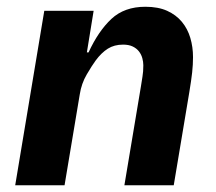

<svg xmlns="http://www.w3.org/2000/svg" viewBox="-20 -548 640 568"><path d="M25 0 111 -516H257L237 -393H242Q271 -456 309.5 -492Q348 -528 410 -528Q448 -528 474.5 -516Q501 -504 518 -483.5Q535 -463 543 -436Q551 -409 551 -379Q551 -357 548.5 -334Q546 -311 540 -275L494 0H348L397 -293Q399 -307 401.5 -321.5Q404 -336 404 -355Q404 -365 401 -376Q398 -387 391 -396Q384 -405 372.5 -410.5Q361 -416 344 -416Q318 -416 299 -404Q280 -392 263 -369Q252 -354 236.5 -327.5Q221 -301 216 -269L171 0Z"/></svg>

Font: IBM Plex Mono
Style: Bold Italic
Weight: 700
Italic angle: -9°
Monospace: yes
Designer: Mike Abbink, Paul van der Laan, Pieter van Rosmalen
Foundry: Bold Monday
Version: Version 2.3